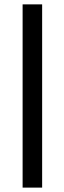

<svg xmlns="http://www.w3.org/2000/svg" viewBox="-20 -731 295 883"><path d="M173.8 131.8H84V-710.9H173.8Z"/></svg>

Font: Vazir Black FD
Style: Black-FD
Weight: 900
Designer: Saber Rastikerdar
Foundry: Saber Rastikerdar
Version: Version 30.0.0